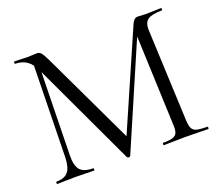

<svg xmlns="http://www.w3.org/2000/svg" viewBox="-107 -775 1050 924"><g transform="rotate(-20 417.5 -312.5)"><path d="M129 -602 153 -600 143 -109Q142 -56 161 -34Q180 -12 228 -12Q230 -12 230 -6Q230 0 228 0Q200 0 185 -1L131 -2L79 -1Q65 0 39 0Q37 0 37 -6Q37 -12 39 -12Q81 -12 99.5 -34.5Q118 -57 119 -109ZM812 0Q781 0 763 -1L694 -2L630 -1Q614 0 585 0Q583 0 583 -6Q583 -12 585 -12Q619 -12 635.5 -17.5Q652 -23 657.5 -37Q663 -51 661 -81L642 -564L675 -610L415 -7Q413 -3 407 -3Q402 -3 398 -7L147 -542Q130 -579 105.5 -596Q81 -613 46 -613Q44 -613 44 -619Q44 -625 46 -625L83 -624Q93 -623 111 -623Q129 -623 141.5 -624Q154 -625 161 -625Q174 -625 182.5 -615.5Q191 -606 207 -573L435 -93L404 -41L648 -600Q659 -625 678 -625Q683 -625 692.5 -624Q702 -623 718 -623L765 -624Q776 -625 798 -625Q800 -625 800 -619Q800 -613 798 -613Q747 -613 725.5 -598.5Q704 -584 706 -544L726 -81Q727 -50 733.5 -36Q740 -22 757 -17Q774 -12 812 -12Q815 -12 815 -6Q815 0 812 0Z"/></g></svg>

Font: Cormorant SC
Style: Regular
Weight: 400
Designer: Christian Thalmann (Catharsis Fonts)
Foundry: Catharsis Fonts
Version: Version 4.000